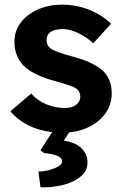

<svg xmlns="http://www.w3.org/2000/svg" viewBox="-20 -560 530 825"><path d="M249 10Q175 10 117.5 -14.5Q60 -39 25 -82L114 -158Q144 -125 182 -110.5Q220 -96 258 -96Q289 -96 307 -109.5Q325 -123 325 -146Q325 -168 307 -180Q289 -192 222 -210Q122 -236 79 -280Q42 -321 42 -380Q42 -428 70 -464Q98 -500 144.5 -520Q191 -540 246 -540Q308 -540 363.5 -518Q419 -496 457 -458L381 -374Q353 -400 317 -417.5Q281 -435 251 -435Q180 -435 180 -387Q180 -364 201 -349Q211 -343 233 -335Q255 -327 292 -317Q387 -292 427 -251Q460 -215 460 -159Q460 -110 432.5 -72Q405 -34 357 -12Q309 10 249 10ZM154 245 145 177Q167 177 190.5 171Q214 165 230.5 155Q247 145 247 133Q247 121 234 113.5Q221 106 203 102.5Q185 99 170 98L154 86L224 -24H299L254 44Q305 52 330.5 77.5Q356 103 356 139Q356 168 337 188.5Q318 209 288 222Q258 235 223 240.5Q188 246 154 245Z"/></svg>

Font: Lexend Deca SemiBold
Style: Regular
Weight: 600
Designer: Bonnie Shaver-Troup, Thomas Jockin
Foundry: Lexend
Version: Version 1.008; ttfautohint (v1.8.4.7-5d5b)